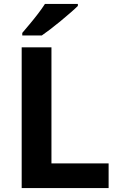

<svg xmlns="http://www.w3.org/2000/svg" viewBox="-20 -954 605 974"><path d="M90 0V-714H241V-125H531V0ZM375 -924Q361 -910 338 -890Q315 -870 288.5 -848Q262 -826 236.5 -806.5Q211 -787 192 -774H93V-787Q109 -806 130.5 -831.5Q152 -857 173 -884.5Q194 -912 208 -934H375Z"/></svg>

Font: Noto Sans Ol Chiki
Style: Regular
Weight: 400
Designer: Monotype Design Team, Lewis McGuffie
Foundry: Monotype Imaging Inc.
Version: Version 2.003